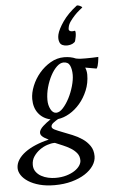

<svg xmlns="http://www.w3.org/2000/svg" viewBox="-122 -764 631 1072"><g transform="rotate(-5 193.5 -227.5)"><path d="M319 -518Q310 -510 298.5 -507Q287 -504 278 -504Q246 -504 237 -523Q228 -542 234 -569Q241 -598 270 -640Q299 -682 350 -721Q356 -723 367 -718Q378 -713 380 -708Q374 -703 361 -692.5Q348 -682 334.5 -667.5Q321 -653 309.5 -637Q298 -621 295 -605Q292 -593 295 -588Q298 -583 304 -581.5Q310 -580 317 -580.5Q324 -581 328 -582Q331 -579 331 -569Q331 -559 329 -548Q327 -537 324.5 -528Q322 -519 319 -518ZM367 -372Q375 -353 375 -332Q375 -285 358 -244Q341 -203 314.5 -172Q288 -141 255.5 -122Q223 -103 191 -99Q177 -91 164 -81Q151 -71 151 -60Q151 -50 167.5 -42Q184 -34 209 -24.5Q234 -15 263.5 -3Q293 9 318 26Q343 43 359.5 67Q376 91 376 125Q376 152 359 177.5Q342 203 311 223Q280 243 236.5 255Q193 267 140 267Q93 267 56 257Q19 247 -6.5 230.5Q-32 214 -45 194Q-58 174 -58 154Q-58 130 -44 108Q-30 86 -5 67.5Q20 49 54.5 34.5Q89 20 129 11Q128 10 121 6.5Q114 3 105.5 -2Q97 -7 90.5 -14.5Q84 -22 84 -32Q84 -40 90 -49.5Q96 -59 106 -68Q116 -77 127 -85.5Q138 -94 149 -101Q107 -110 82 -142Q57 -174 57 -223Q57 -257 72.5 -295.5Q88 -334 115 -366Q142 -398 178 -419Q214 -440 254 -440Q291 -440 320 -427Q335 -424 348 -423.5Q361 -423 374 -423Q390 -423 410.5 -423.5Q431 -424 445 -425Q445 -422 444 -414Q443 -406 441.5 -396Q440 -386 437 -376Q434 -366 430 -361ZM158 32Q141 32 118.5 39.5Q96 47 76 61.5Q56 76 42 96.5Q28 117 28 144Q28 166 39.5 182Q51 198 69 208Q87 218 108 222.5Q129 227 149 227Q183 227 210 219Q237 211 256 198.5Q275 186 285 171Q295 156 295 142Q295 118 282 101.5Q269 85 249 72.5Q229 60 206 50.5Q183 41 162 32ZM184 -135Q203 -135 222.5 -156.5Q242 -178 258 -209Q274 -240 284 -275.5Q294 -311 294 -338Q294 -369 284.5 -390Q275 -411 249 -411Q230 -411 211 -393Q192 -375 176.5 -346Q161 -317 151 -281.5Q141 -246 141 -210Q141 -181 153 -158Q165 -135 184 -135Z"/></g></svg>

Font: Lusitana
Style: Italic
Weight: 400
Italic angle: -12°
Designer: Ana Paula Megda
Foundry: Ana Paula Megda
Version: Version 1.000; ttfautohint (v1.1) -l 8 -r 50 -G 200 -x 14 -D